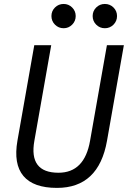

<svg xmlns="http://www.w3.org/2000/svg" viewBox="-20 -916 630 946"><path d="M260.7 9.8Q144.5 9.8 95.2 -49.1Q45.9 -107.9 65.9 -222.7L148.9 -693.4H232.4L149.4 -222.7Q121.1 -64.9 268.1 -64.9Q396.5 -64.9 423.8 -222.7L506.8 -693.4H590.3L507.3 -222.7Q466.3 9.8 260.7 9.8ZM496.6 -776.9Q471.7 -776.9 454.1 -794.4Q436.5 -812 436.5 -836.9Q436.5 -861.8 454.1 -879.2Q471.7 -896.5 496.6 -896.5Q521.5 -896.5 539.1 -879.2Q556.6 -861.8 556.6 -836.9Q556.6 -812 539.1 -794.4Q521.5 -776.9 496.6 -776.9ZM293.5 -776.9Q268.6 -776.9 251 -794.4Q233.4 -812 233.4 -836.9Q233.4 -861.8 251 -879.2Q268.6 -896.5 293.5 -896.5Q317.9 -896.5 335.4 -879.2Q353 -861.8 353 -836.9Q353 -812 335.4 -794.4Q317.9 -776.9 293.5 -776.9Z"/></svg>

Font: Cascadia Mono PL SemiLight
Style: Italic
Weight: 350
Italic angle: -10°
Monospace: yes
Designer: Aaron Bell
Foundry: Saja Typeworks
Version: Version 2404.023; ttfautohint (v1.8.4)